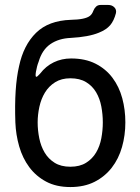

<svg xmlns="http://www.w3.org/2000/svg" viewBox="-20 -744 567 775"><path d="M264 11Q207 11 166 -11Q125 -33 98 -69.5Q71 -106 57.5 -153Q44 -200 42 -250Q37 -391 57 -477Q75 -562 125.5 -611.5Q176 -661 266 -664Q324 -665 343 -680Q352 -687 357 -701Q361 -711 368 -717.5Q375 -724 386 -724H417Q432 -724 441.5 -714.5Q451 -705 448 -691Q440 -660 424.5 -642Q409 -624 379 -612Q338 -595 266 -591Q217 -589 183.5 -566Q150 -543 136 -495Q132 -485 129.5 -475Q127 -465 125 -454Q122 -435 126 -434Q130 -433 142 -447Q165 -477 197 -492.5Q229 -508 267 -508Q324 -508 365.5 -487Q407 -466 434 -430Q461 -394 473.5 -347.5Q486 -301 486 -250Q486 -198 472.5 -150.5Q459 -103 431 -67Q403 -31 361.5 -10Q320 11 264 11ZM264 -71Q302 -71 327.5 -87Q353 -103 368 -128.5Q383 -154 389 -186Q395 -218 395 -250Q395 -282 389 -314Q383 -346 368 -371.5Q353 -397 327.5 -412.5Q302 -428 264 -428Q228 -428 202.5 -412Q177 -396 161.5 -370.5Q146 -345 139 -313Q132 -281 132 -250Q132 -218 138.5 -186Q145 -154 160 -128.5Q175 -103 200.5 -87Q226 -71 264 -71Z"/></svg>

Font: Higure Gothic Medium
Style: Regular
Weight: 500
Designer: Yoshimichi Ohira
Foundry: Positype
Version: Version 1.000